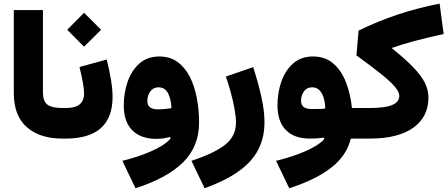

<svg xmlns="http://www.w3.org/2000/svg" viewBox="-20 -755 2437 1046"><path d="M55.2 -700.2H213.9V-252Q213.9 -204.1 238 -185.3Q262.2 -166.5 320.3 -166.5H320.8V0H320.3Q196.3 0 125.7 -62.5Q55.2 -125 55.2 -248Z M561.5 -430.7Q576.7 -370.1 585 -318.1Q593.3 -266.1 593.3 -227.5Q593.3 0 337.4 0H320.8Q298.3 0 298.3 -84Q298.3 -166.5 320.8 -166.5H337.4Q389.2 -166.5 413.6 -186Q438 -205.6 438 -248.5Q438 -268.6 431.4 -305.4Q424.8 -342.3 413.1 -390.1ZM346.2 -592.8 438 -685.5 530.8 -592.8 438 -500.5Z M909.7 -1.5 905.3 -8.8Q889.2 -3.9 869.9 -1.2Q850.6 1.5 832 1.5Q746.6 1.5 700.4 -45.4Q654.3 -92.3 654.3 -180.2Q654.3 -249 675.5 -310.1Q696.8 -371.1 739.7 -409.2Q782.7 -447.3 847.7 -447.3Q905.3 -447.3 946.3 -418Q987.3 -388.7 1013.4 -337.9Q1039.6 -287.1 1052 -222.4Q1064.5 -157.7 1064.5 -86.4Q1064.5 42.5 978 128.7Q891.6 214.8 718.3 270.5L646.5 121.1Q706.5 106.4 760 86.7Q813.5 66.9 852.8 44.2Q892.1 21.5 909.7 -1.5ZM914.1 -165.5Q913.1 -209.5 896.7 -244.4Q880.4 -279.3 842.8 -279.3Q814.5 -279.3 798.6 -256.6Q782.7 -233.9 782.7 -205.1Q782.7 -181.2 797.9 -170.2Q813 -159.2 838.9 -159.2Q858.4 -159.2 877.2 -161.1Q896 -163.1 914.1 -165.5Z M1210.4 -337.9 1359.4 -389.2Q1386.2 -306.2 1403.6 -229Q1420.9 -151.9 1420.9 -87.9Q1420.9 38.1 1342.3 124Q1263.7 210 1094.7 270.5L1022.9 121.1Q1146.5 80.6 1206.1 33.9Q1265.6 -12.7 1265.6 -87.4Q1265.6 -117.2 1258.3 -158.7Q1251 -200.2 1238.5 -246.8Q1226.1 -293.5 1210.4 -337.9Z M1747.1 2 1743.2 -5.4Q1724.6 -2.4 1704.6 -1.2Q1684.6 0 1667.5 0Q1583.5 0 1537.6 -46.4Q1491.7 -92.8 1491.7 -181.2Q1491.7 -250 1512.9 -310.8Q1534.2 -371.6 1577.1 -409.4Q1620.1 -447.3 1685.1 -447.3Q1751.5 -447.3 1795.4 -409.4Q1839.4 -371.6 1864.3 -307.9Q1889.2 -244.1 1897.5 -166.5H1921.4V0H1891.1Q1868.7 92.8 1784.2 158.7Q1699.7 224.6 1555.7 270.5L1483.9 121.1Q1543 106.9 1596.2 87.6Q1649.4 68.4 1689.2 46.1Q1729 23.9 1747.1 2ZM1752 -163.6Q1751.5 -192.9 1744.1 -219.2Q1736.8 -245.6 1721.4 -262.5Q1706.1 -279.3 1680.2 -279.3Q1651.9 -279.3 1636 -257.3Q1620.1 -235.4 1620.1 -206.5Q1620.1 -182.1 1635.3 -171.6Q1650.4 -161.1 1676.3 -161.1Q1694.3 -161.1 1713.6 -161.4Q1732.9 -161.6 1752 -163.6Z M2375 -735.4 2397 -569.8Q2299.8 -548.3 2234.9 -530.8Q2169.9 -513.2 2115.7 -494.1V-491.7Q2188.5 -433.1 2231.9 -387.9Q2275.4 -342.8 2294.7 -303.7Q2314 -264.6 2314 -223.6Q2314 -117.2 2230.7 -58.6Q2147.5 0 1995.1 0H1921.4Q1909.7 0 1904.3 -19.3Q1898.9 -38.6 1898.9 -84Q1898.9 -128.9 1904.3 -147.7Q1909.7 -166.5 1921.4 -166.5H1991.2Q2076.2 -166.5 2115.7 -182.6Q2155.3 -198.7 2155.3 -232.9Q2155.3 -252.9 2133.5 -279.8Q2111.8 -306.6 2060.8 -348.1Q2009.8 -389.6 1921.9 -453.1L1933.6 -588.4Q2038.6 -639.6 2146.5 -675.5Q2254.4 -711.4 2375 -735.4Z"/></svg>

Font: Estedad-FD ExtraBold
Style: Regular
Weight: 800
Designer: Amin Abedi
Version: Version 7.3